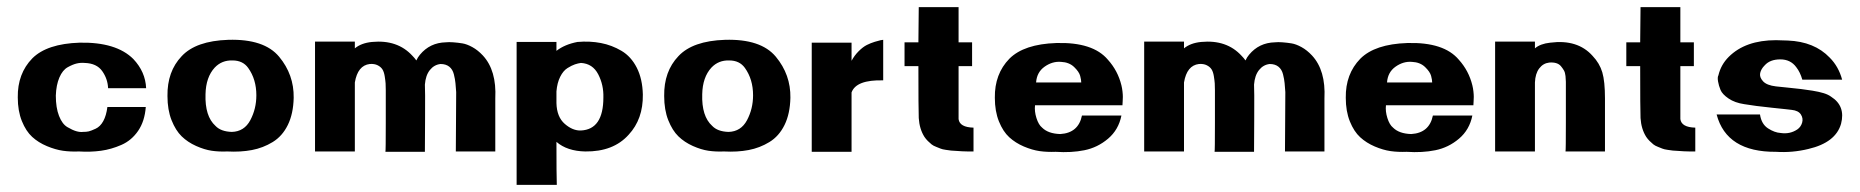

<svg xmlns="http://www.w3.org/2000/svg" viewBox="-20 -426 5231 540"><path d="M282 -125H390Q387 -85 368.5 -58Q350 -31 321.5 -18.5Q293 -6 264 -2Q235 2 202 0Q178 1 157 -2Q136 -5 112 -15Q88 -25 70.5 -41Q53 -57 41.5 -85.5Q30 -114 30 -152Q29 -219 71 -262Q112 -303 204 -306Q307 -308 355 -260Q389 -224 391 -178H284Q283 -204 267.5 -226Q252 -248 218 -249Q207 -250 196 -247.5Q185 -245 170.5 -237Q156 -229 147 -208Q138 -187 137 -157Q137 -123 146 -100Q155 -77 169.5 -68.5Q184 -60 194.5 -57Q205 -54 213 -55Q223 -55 229.5 -56.5Q236 -58 249 -64Q262 -70 270.5 -85.5Q279 -101 282 -125Z M558 -161Q556 -99 586 -72Q601 -56 632 -55Q667 -56 684 -88Q701 -120 701 -158Q701 -203 678 -235Q663 -256 634 -256Q604 -257 584 -236Q559 -209 558 -161ZM806 -151Q805 -106 789.5 -74.5Q774 -43 747 -26.5Q720 -10 688.5 -4Q657 2 619 0Q596 1 575.5 -2Q555 -5 531.5 -15.5Q508 -26 491 -42.5Q474 -59 462.5 -88Q451 -117 451 -156Q450 -225 491 -268Q531 -311 622 -314Q723 -317 765 -266.5Q807 -216 806 -151Z M1338 -270Q1377 -228 1373 -149Q1373 -148 1373 -74.5Q1373 -1 1373 0H1262Q1262 -3 1262.5 -81Q1263 -159 1263 -167Q1262 -181 1261 -192Q1260 -203 1256.5 -217Q1253 -231 1243.5 -238.5Q1234 -246 1219 -246Q1201 -244 1189 -229Q1177 -214 1175 -188Q1176 -176 1175.5 -90Q1175 -4 1175 1H1064Q1065 -2 1065 -80.5Q1065 -159 1065 -166Q1065 -168 1065 -172Q1065 -184 1064.5 -191.5Q1064 -199 1062 -211.5Q1060 -224 1055.5 -231Q1051 -238 1042 -242.5Q1033 -247 1020 -246Q986 -242 978 -194Q978 -41 978 0H866Q866 -121 866 -309H978Q978 -307 978 -300Q978 -293 978 -290Q996 -305 1026 -308Q1098 -315 1140 -269Q1146 -263 1151 -256Q1155 -265 1161 -272Q1189 -306 1234 -307Q1242 -308 1255 -307Q1268 -306 1280.5 -304Q1293 -302 1308.5 -293.5Q1324 -285 1338 -270Z M1677 -152Q1678 -187 1662.5 -217Q1647 -247 1614 -249Q1606 -248 1597 -245Q1588 -242 1576 -234.5Q1564 -227 1555.5 -210Q1547 -193 1545 -169Q1545 -165 1545 -154Q1545 -143 1545 -136Q1546 -97 1568.5 -77.5Q1591 -58 1614 -59Q1677 -62 1677 -152ZM1788 -160Q1789 -91 1748 -47Q1705 1 1626 0Q1575 -1 1545 -27Q1545 67 1546 94H1433Q1433 61 1433 -97.5Q1433 -256 1433 -308H1545Q1545 -306 1545 -301.5Q1545 -297 1545 -292.5Q1545 -288 1545 -283Q1568 -301 1604 -308Q1639 -311 1670 -305Q1701 -299 1728 -283Q1755 -267 1771 -235.5Q1787 -204 1788 -160Z M1955 -161Q1953 -99 1983 -72Q1998 -56 2029 -55Q2064 -56 2081 -88Q2098 -120 2098 -158Q2098 -203 2075 -235Q2060 -256 2031 -256Q2001 -257 1981 -236Q1956 -209 1955 -161ZM2203 -151Q2202 -106 2186.5 -74.5Q2171 -43 2144 -26.5Q2117 -10 2085.5 -4Q2054 2 2016 0Q1993 1 1972.5 -2Q1952 -5 1928.5 -15.5Q1905 -26 1888 -42.5Q1871 -59 1859.5 -88Q1848 -117 1848 -156Q1847 -225 1888 -268Q1928 -311 2019 -314Q2120 -317 2162 -266.5Q2204 -216 2203 -151Z M2375 -255Q2383 -270 2395 -282Q2407 -294 2418 -299.5Q2429 -305 2440.5 -308.5Q2452 -312 2457 -313Q2462 -314 2464 -314V-200Q2388 -202 2375 -166Q2375 -93 2375 1H2263Q2263 -193 2263 -306H2375Q2375 -306 2375 -255Z M2676 -91Q2679 -68 2718 -67V0Q2716 0 2702.5 0Q2689 0 2686 -0.5Q2683 -1 2671 -1.5Q2659 -2 2655 -2.5Q2651 -3 2640.5 -4.5Q2630 -6 2625.5 -8Q2621 -10 2613 -13Q2605 -16 2600 -20Q2595 -24 2589.5 -29.5Q2584 -35 2580 -41Q2566 -63 2564 -94Q2563 -117 2563 -240H2524V-307H2563Q2564 -368 2564 -406H2676Q2676 -365 2676 -307H2714V-240H2676Q2676 -98 2676 -91Z M2964 -252Q2940 -254 2918 -238.5Q2896 -223 2894 -194H3021Q3021 -201 3018 -212.5Q3015 -224 3001 -237.5Q2987 -251 2964 -252ZM3023 -101H3134Q3126 -61 3096.5 -36Q3067 -11 3030 -3.5Q2993 4 2949 1Q2925 2 2904 -1Q2883 -4 2859.5 -14Q2836 -24 2818.5 -40Q2801 -56 2789.5 -84.5Q2778 -113 2778 -151Q2777 -218 2819 -261Q2860 -302 2951 -305Q3054 -308 3096 -258Q3124 -227 3134 -186Q3136 -178 3137 -169Q3138 -160 3138 -153.5Q3138 -147 3137.5 -141Q3137 -135 3137 -132V-130H2891Q2889 -113 2895 -94Q2901 -75 2911 -67Q2928 -50 2962 -49Q3013 -52 3023 -101Z M3670 -270Q3709 -228 3705 -149Q3705 -148 3705 -74.5Q3705 -1 3705 0H3594Q3594 -3 3594.5 -81Q3595 -159 3595 -167Q3594 -181 3593 -192Q3592 -203 3588.5 -217Q3585 -231 3575.5 -238.5Q3566 -246 3551 -246Q3533 -244 3521 -229Q3509 -214 3507 -188Q3508 -176 3507.5 -90Q3507 -4 3507 1H3396Q3397 -2 3397 -80.5Q3397 -159 3397 -166Q3397 -168 3397 -172Q3397 -184 3396.5 -191.5Q3396 -199 3394 -211.5Q3392 -224 3387.5 -231Q3383 -238 3374 -242.5Q3365 -247 3352 -246Q3318 -242 3310 -194Q3310 -41 3310 0H3198Q3198 -121 3198 -309H3310Q3310 -307 3310 -300Q3310 -293 3310 -290Q3328 -305 3358 -308Q3430 -315 3472 -269Q3478 -263 3483 -256Q3487 -265 3493 -272Q3521 -306 3566 -307Q3574 -308 3587 -307Q3600 -306 3612.5 -304Q3625 -302 3640.5 -293.5Q3656 -285 3670 -270Z M3951 -252Q3927 -254 3905 -238.5Q3883 -223 3881 -194H4008Q4008 -201 4005 -212.5Q4002 -224 3988 -237.5Q3974 -251 3951 -252ZM4010 -101H4121Q4113 -61 4083.5 -36Q4054 -11 4017 -3.5Q3980 4 3936 1Q3912 2 3891 -1Q3870 -4 3846.5 -14Q3823 -24 3805.5 -40Q3788 -56 3776.5 -84.5Q3765 -113 3765 -151Q3764 -218 3806 -261Q3847 -302 3938 -305Q4041 -308 4083 -258Q4111 -227 4121 -186Q4123 -178 4124 -169Q4125 -160 4125 -153.5Q4125 -147 4124.5 -141Q4124 -135 4124 -132V-130H3878Q3876 -113 3882 -94Q3888 -75 3898 -67Q3915 -50 3949 -49Q4000 -52 4010 -101Z M4459 -269Q4479 -248 4486.5 -222.5Q4494 -197 4494 -149Q4494 -147 4494 -74Q4494 -1 4494 0H4383Q4384 -3 4384 -81Q4384 -159 4384 -166Q4384 -168 4384 -179Q4384 -190 4384 -196Q4384 -202 4383 -212Q4382 -222 4378.5 -228Q4375 -234 4370 -240Q4365 -246 4356.5 -248.5Q4348 -251 4337 -250Q4320 -248 4309 -233.5Q4298 -219 4297 -194Q4297 -51 4297 0H4185Q4185 -127 4185 -309H4297Q4297 -307 4297 -300Q4297 -293 4297 -290Q4312 -303 4340 -306Q4417 -316 4459 -269Z M4706 -91Q4709 -68 4748 -67V0Q4746 0 4732.5 0Q4719 0 4716 -0.5Q4713 -1 4701 -1.5Q4689 -2 4685 -2.5Q4681 -3 4670.5 -4.5Q4660 -6 4655.5 -8Q4651 -10 4643 -13Q4635 -16 4630 -20Q4625 -24 4619.5 -29.5Q4614 -35 4610 -41Q4596 -63 4594 -94Q4593 -117 4593 -240H4554V-307H4593Q4594 -368 4594 -406H4706Q4706 -365 4706 -307H4744V-240H4706Q4706 -98 4706 -91Z M5032 -237Q5016 -259 4987 -259Q4958 -259 4943 -242Q4933 -232 4930.5 -220.5Q4928 -209 4938.5 -197.5Q4949 -186 4975 -183Q4985 -182 5009 -179.5Q5033 -177 5046 -175.5Q5059 -174 5077.5 -171Q5096 -168 5109 -164Q5122 -160 5130 -154Q5171 -128 5158 -78Q5143 -25 5066 -7Q5021 4 4975 1Q4836 2 4808 -104H4930Q4934 -77 4952.5 -65Q4971 -53 4988 -52Q5014 -48 5035 -62Q5045 -69 5048.5 -81Q5052 -93 5045 -104Q5038 -115 5019 -117Q5019 -117 5001.5 -119Q4984 -121 4963.5 -123Q4943 -125 4920 -128Q4897 -131 4886 -133Q4859 -137 4841.5 -149Q4824 -161 4819 -173Q4814 -185 4812 -197Q4810 -209 4813 -214Q4820 -244 4842 -266Q4889 -313 4975 -313Q4977 -313 4991 -312.5Q5005 -312 5008 -312Q5083 -309 5126 -264Q5151 -239 5161 -202H5049Q5043 -223 5032 -237Z"/></svg>

Font: RIT Keram
Style: Bold
Weight: 700
Designer: Sanesh MV
Version: Version 1.0